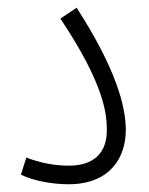

<svg xmlns="http://www.w3.org/2000/svg" viewBox="-20 -472 386 496"><path d="M34 -21C65 -5 115 4 157 4C266 4 305 -67 305 -136C305 -199 278 -297 178 -452L136 -424C248 -256 256 -180 256 -136C256 -81 227 -44 157 -44C119 -44 82 -52 48 -65Z"/></svg>

Font: Noto Sans Arabic UI XCn Lt
Style: Regular
Weight: 300
Width: 2
Designer: Monotype Design Team, Nadine Chahine and Nizar Qandah
Foundry: Monotype Imaging Inc.
Version: Version 2.010